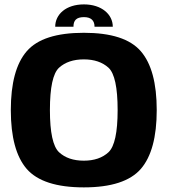

<svg xmlns="http://www.w3.org/2000/svg" viewBox="-20 -826 748 852"><path d="M352 5.5C473.5 5.5 557.5 -22 605 -76.5C652 -131 675.5 -218 675.5 -337.5C675.5 -457 652 -544 605 -598.5C557.5 -653.5 473.5 -680.5 352 -680.5C230.5 -680.5 146 -653.5 98.5 -598.5C51.5 -544 28 -457 28 -337.5C28 -218 51.5 -131 98.5 -76.5C146 -22 230.5 5.5 352 5.5ZM352 -113C305.5 -113 269 -125.5 242 -150.5C215 -176 201.5 -238.5 201.5 -337.5C201.5 -438 215 -500.5 242 -525.5C269 -550 305.5 -562.5 352 -562.5C398 -562.5 434.5 -550 461.5 -525.5C488.5 -500.5 502 -438 502 -337.5C502 -238.5 488.5 -176 461.5 -150.5C434.5 -125.5 398 -113 352 -113ZM352.5 -806.5C272.5 -806.5 225 -762 225 -707.5H306C306 -734.5 318 -750 352.5 -750C384 -750 399.5 -735 399.5 -707.5H480.5C480.5 -762 431 -806.5 352.5 -806.5Z"/></svg>

Font: Anybody
Style: Bold
Weight: 700
Designer: Tyler Finck
Foundry: Etcetera Type Company
Version: Version 1.110